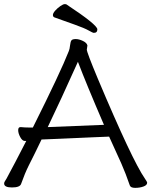

<svg xmlns="http://www.w3.org/2000/svg" viewBox="-21 -900 732 929"><path d="M482 -296Q397 -493 356 -601Q273 -416 210 -285ZM-1 -12Q-1 -18 3 -23.5Q7 -29 11 -36.5Q15 -44 24.5 -62Q34 -80 53.5 -116.5Q73 -153 106 -218H99Q87 -218 77 -236.5Q67 -255 67 -270Q67 -285 78 -285H80Q98 -283 119 -283H138Q273 -553 312 -653Q316 -662 318 -680.5Q320 -699 325 -705Q330 -711 345.5 -711Q361 -711 380 -702Q399 -693 402 -680L399 -660Q399 -647 452 -520Q619 -124 680 -36Q691 -20 691 -16Q691 -4 673 2.5Q655 9 633 9Q611 9 607 -3Q588 -59 566 -109L507 -239L484 -238Q460 -237 423 -235.5Q386 -234 344.5 -232Q303 -230 265.5 -228.5Q228 -227 204.5 -226Q181 -225 180 -225Q164 -191 148 -159L118 -99Q99 -61 81 -10Q75 7 37 7Q-1 7 -1 -12ZM450 -758Q450 -741 433 -741Q428 -741 408 -752.5Q388 -764 340 -781Q292 -798 242 -816Q235 -819 235 -827.5Q235 -836 246 -848.5Q257 -861 271 -870.5Q285 -880 291.5 -880Q298 -880 300 -879Q450 -780 450 -758Z"/></svg>

Font: ToneOZ-Pinyin-WenKai-Regular
Style: Regular
Weight: 400
Designer: Fontworks Inc.
Foundry: ToneOZ
Version: Version 0.240331